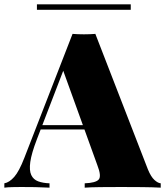

<svg xmlns="http://www.w3.org/2000/svg" viewBox="-41 -864 760 884"><path d="M398 -708 640 -84Q654 -50 670 -35.5Q686 -21 699 -20V0Q663 -2 615 -2.5Q567 -3 517 -3Q466 -3 421 -2.5Q376 -2 349 0V-20Q400 -22 413.5 -37.5Q427 -53 407 -104L247 -547L267 -582L129 -223Q104 -158 98.5 -118.5Q93 -79 103 -58Q113 -37 135 -29Q157 -21 187 -20V0Q150 -2 120.5 -2.5Q91 -3 56 -3Q37 -3 15.5 -2.5Q-6 -2 -21 0V-20Q2 -24 24.5 -49.5Q47 -75 71 -137L293 -708Q317 -706 345.5 -706Q374 -706 398 -708ZM433 -288V-268H135L145 -288ZM561 -844V-819H129V-844Z"/></svg>

Font: Playfair Display Black
Style: Regular
Weight: 900
Designer: Claus Eggers Sørensen
Foundry: Claus Eggers Sørensen
Version: Version 1.203